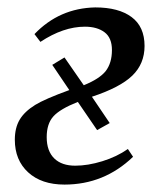

<svg xmlns="http://www.w3.org/2000/svg" viewBox="-20 -488 430 518"><path d="M154 -333 206 -258Q248 -275 265 -296Q282 -318 282 -353Q282 -386 262 -401Q242 -416 209 -416Q151 -416 89 -375L73 -396Q140 -466 237 -468Q300 -468 335 -442Q370 -416 370 -364Q370 -316 337 -284Q304 -252 228 -227L276 -156L242 -137L190 -213Q142 -194 124 -174Q106 -154 106 -118Q106 -80 127 -60Q147 -41 183 -41Q217 -41 256 -53Q295 -65 325 -86L339 -65Q261 10 154 10Q92 10 56 -23Q20 -56 20 -111Q20 -143 33 -165Q46 -187 75 -205Q101 -221 167 -245L121 -313Z"/></svg>

Font: Libra Serif Modern
Style: Italic
Weight: 400
Italic angle: -12°
Designer: Stefan Peev, Context Ltd
Foundry: Stefan Peev, Context Ltd
Version: Version 1.000